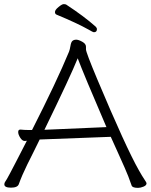

<svg xmlns="http://www.w3.org/2000/svg" viewBox="-20 -902 730 929"><path d="M648 7Q621 7 617 -4Q601 -51 583 -91Q565 -131 549 -167Q533 -203 516 -240L172 -227Q156 -193 139.5 -161Q123 -129 112 -106Q86 -53 71 -11Q65 6 33 6Q1 6 1 -10Q1 -17 5 -22.5Q9 -28 13.5 -36Q18 -44 28 -62.5Q38 -81 57 -118Q76 -155 110 -221L100 -220H99Q88 -220 78 -235.5Q68 -251 68 -263Q68 -275 78 -275H80Q98 -273 117 -273H135Q255 -509 314 -652Q318 -662 321 -680.5Q324 -699 331 -704.5Q338 -710 349 -710Q360 -710 378 -700Q396 -690 396 -676V-663Q396 -649 450 -520Q590 -187 652 -78Q669 -48 678 -35Q689 -19 689 -15Q689 -5 674.5 1Q660 7 648 7ZM195 -274 495 -287Q384 -545 356 -620Q322 -535 195 -274ZM434 -746Q430 -746 410 -758Q353 -790 254 -831Q246 -834 246 -844Q246 -854 263 -868Q280 -882 288 -882Q296 -882 300 -880Q387 -823 443 -773Q449 -767 449 -761Q449 -746 434 -746Z"/></svg>

Font: LXGW WenKai TC Light
Style: Regular
Weight: 300
Designer: LXGW / Fontworks Inc.
Foundry: LXGW / Fontworks Inc.
Version: Version 1.330